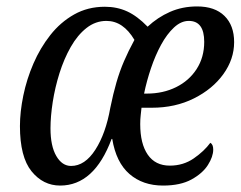

<svg xmlns="http://www.w3.org/2000/svg" viewBox="-20 -567 749 597"><path d="M167 10Q114 10 78 -34.5Q42 -79 42 -175Q42 -219 52.5 -270Q63 -321 84 -369.5Q105 -418 136.5 -458Q168 -498 210.5 -522Q253 -546 306 -546Q344 -546 375.5 -531.5Q407 -517 439 -484Q470 -513 508.5 -530Q547 -547 593 -547Q648 -547 678 -517.5Q708 -488 708 -436Q708 -383 674.5 -336.5Q641 -290 583 -261Q525 -232 452 -232H420Q419 -221 417.5 -209Q416 -197 416 -181Q416 -120 439.5 -86Q463 -52 508 -52Q550 -52 582.5 -74.5Q615 -97 634 -123Q643 -118 643 -102Q643 -80 626.5 -54Q610 -28 575.5 -9Q541 10 487 10Q424 10 382.5 -26Q341 -62 329 -135H327Q273 10 167 10ZM201 -51Q244 -51 276.5 -101.5Q309 -152 323 -232Q332 -276 342 -310.5Q352 -345 365.5 -376.5Q379 -408 398 -443Q363 -502 311 -502Q277 -502 249 -480Q221 -458 200 -421Q179 -384 165 -339.5Q151 -295 144 -250Q137 -205 137 -168Q137 -113 155 -82Q173 -51 201 -51ZM437 -276Q487 -276 527.5 -296Q568 -316 591.5 -352.5Q615 -389 615 -437Q615 -502 567 -502Q543 -502 521 -481.5Q499 -461 481 -428Q463 -395 449.5 -355Q436 -315 428 -276Z"/></svg>

Font: Noto Serif Condensed
Style: Italic
Weight: 400
Width: 3
Italic angle: -12°
Designer: Monotype Design Team
Foundry: Monotype Imaging Inc.
Version: Version 2.014; ttfautohint (v1.8.4.7-5d5b)